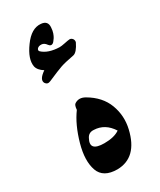

<svg xmlns="http://www.w3.org/2000/svg" viewBox="-200 -817 769 922"><g transform="rotate(-30 184.5 -355.5)"><path d="M149 -337Q175 -354 206 -336Q275 -296 299 -232Q323 -168 307 -100Q275 37 165 39Q87 39 67 -17Q47 -74 71 -160Q96 -249 138 -306Q140 -332 149 -337ZM258 -122Q221 -180 160 -182Q133 -184 121 -161Q88 -101 173 -101Q228 -101 258 -122ZM255 -541Q202 -531 179 -523Q156 -515 96 -489Q78 -481 68 -496Q54 -519 98 -549Q69 -567 64 -590Q56 -634 100 -694Q144 -755 195 -750Q232 -747 229 -711Q228 -693 223.5 -680.5Q219 -668 214 -660Q202 -643 199 -641Q185 -631 174 -646Q163 -662 148 -663Q132 -664 124 -655Q117 -646 124 -639Q155 -610 217 -608Q228 -608 247 -612Q258 -614 265 -615.5Q272 -617 277 -617Q287 -617 294 -607Q299 -598 296 -589Q275 -546 255 -541Z"/></g></svg>

Font: Amiri
Style: Bold
Weight: 700
Designer: Khaled Hosny
Version: Version 0.113